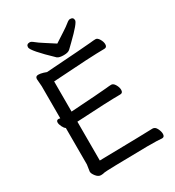

<svg xmlns="http://www.w3.org/2000/svg" viewBox="-214 -1027 1066 1169"><g transform="rotate(-30 319.0 -443.0)"><path d="M149 16Q131 16 115.5 -3.5Q100 -23 100 -37L107 -84V-340Q97 -346 88.5 -363.5Q80 -381 80 -393Q80 -410 96 -410L107 -408V-634L103 -685Q103 -705 123 -705Q138 -705 158 -699L178 -692Q460 -711 495 -715Q521 -718 533 -718Q547 -718 558.5 -698.5Q570 -679 570 -662Q570 -640 551 -640Q463 -640 187 -621V-409Q404 -423 440 -427Q466 -430 478 -430Q492 -430 503.5 -410.5Q515 -391 515 -373Q515 -351 496 -351Q411 -351 187 -338V-65Q530 -71 562 -73Q580 -73 590.5 -52Q601 -31 601 -14Q601 8 583 8Q559 5 480 5Q186 9 175 12.5Q164 16 149 16ZM319 -730Q287 -730 274 -740Q153 -855 153 -880Q153 -902 177 -902Q187 -902 203 -888.5Q219 -875 253 -853.5Q287 -832 319 -811Q351 -832 384.5 -853.5Q418 -875 434 -888.5Q450 -902 460 -902Q484 -902 484 -880Q484 -860 396 -775Q376 -756 363 -743Q350 -730 319 -730Z"/></g></svg>

Font: ToneOZ-Pinyin-WenKai-Medium
Style: Medium
Weight: 700
Designer: Fontworks Inc.
Foundry: ToneOZ
Version: Version 0.240331